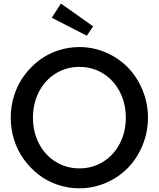

<svg xmlns="http://www.w3.org/2000/svg" viewBox="-20 -1023 874 1058"><path d="M417.5 -763.7Q494.6 -763.7 564.7 -733.2Q634.8 -702.6 685.3 -650.6Q735.8 -598.6 765.6 -526.4Q795.4 -454.1 795.4 -374.5Q795.4 -294.9 765.6 -222.7Q735.8 -150.4 685.3 -98.4Q634.8 -46.4 564.7 -15.9Q494.6 14.6 417.5 14.6Q355.5 14.6 297.6 -4.9Q239.7 -24.4 193.4 -60.3Q147 -96.2 112.1 -144Q77.1 -191.9 58.1 -251.2Q39.1 -310.5 39.1 -374.5Q39.1 -438.5 58.1 -497.8Q77.1 -557.1 112.1 -605Q147 -652.8 193.4 -688.7Q239.7 -724.6 297.6 -744.1Q355.5 -763.7 417.5 -763.7ZM194.8 -517.3Q161.6 -453.1 161.6 -374.5Q161.6 -295.9 194.8 -231.9Q228 -168 286.6 -131.6Q345.2 -95.2 417.5 -95.2Q489.7 -95.2 548.3 -131.6Q606.9 -168 640.1 -231.9Q673.3 -295.9 673.3 -374.5Q673.3 -453.1 640.1 -517.3Q606.9 -581.5 548.3 -617.9Q489.7 -654.3 417.5 -654.3Q345.2 -654.3 286.6 -617.9Q228 -581.5 194.8 -517.3ZM265.1 -925.3 315.9 -1003.4 493.2 -877.9 458.5 -826.2Z"/></svg>

Font: Spartan MB SemBd
Style: Regular
Weight: 600
Designer: Matt Bailey, Mirko Velimirovic
Foundry: Matt Bailey
Version: Version 1.005